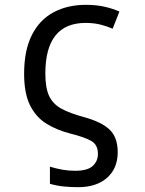

<svg xmlns="http://www.w3.org/2000/svg" viewBox="-20 -566 603 796"><path d="M304 210Q273 210 243.5 207Q214 204 187 196V125Q213 133 238.5 137.5Q264 142 291 142Q343 142 364.5 122Q386 102 386 72Q386 35 359.5 19Q333 3 269 -13Q218 -26 174.5 -52Q131 -78 105.5 -127.5Q80 -177 80 -260Q80 -357 112 -420.5Q144 -484 202 -515Q260 -546 336 -546Q379 -546 414 -538Q449 -530 475 -518L447 -447Q424 -457 396.5 -464Q369 -471 335 -471Q168 -471 168 -261Q168 -202 183.5 -168.5Q199 -135 234.5 -115.5Q270 -96 330 -80Q402 -60 435 -28Q468 4 468 65Q468 132 424 171Q380 210 304 210Z"/></svg>

Font: Noto Sans Mono SemiCondensed
Style: Regular
Weight: 400
Width: 4
Designer: Monotype Design Team
Foundry: Monotype Imaging Inc.
Version: Version 2.014